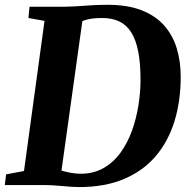

<svg xmlns="http://www.w3.org/2000/svg" viewBox="-31 -771 782 800"><path d="M92 -743H242Q283.5 -744 327 -747.5Q370.5 -751 413 -751Q498.5 -751.5 557.5 -728.8Q616.5 -706 652.8 -665Q689 -624 705.5 -569.5Q722 -515 722 -451Q722 -351.5 696.5 -267.5Q671 -183.5 619 -121.8Q567 -60 487 -25.8Q407 8.5 298 8.5Q284 8.5 266.2 7.2Q248.5 6 229 4.2Q209.5 2.5 190.5 1.2Q171.5 0 154.5 0H-11L-5.5 -44.5L69 -58.5L154.5 -684L87.5 -696ZM220.5 -27 205 -68.5Q209 -65.5 225.5 -60.2Q242 -55 264 -51Q286 -47 304.5 -47Q359 -47 400.5 -70.8Q442 -94.5 471.2 -135Q500.5 -175.5 518.8 -226.2Q537 -277 545.8 -332Q554.5 -387 554.5 -439Q554.5 -507 545 -555.8Q535.5 -604.5 516.2 -635.5Q497 -666.5 466.8 -681.2Q436.5 -696 394 -696Q369.5 -696 352 -693.5Q334.5 -691 322.8 -687Q311 -683 303.5 -679L315.5 -707Z"/></svg>

Font: Merriweather 36pt ExtraBold
Style: Italic
Weight: 800
Italic angle: -7.8°
Version: Version 2.101